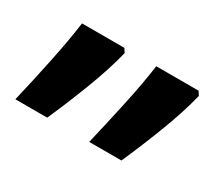

<svg xmlns="http://www.w3.org/2000/svg" viewBox="-61 -713 537 475"><g transform="rotate(30 208.0 -475.5)"><path d="M223 -353H315Q339 -407 363.5 -470.5Q388 -534 401 -587L394 -598H273Q266 -546 251.5 -479Q237 -412 223 -353ZM12 -353H103Q127 -407 151.5 -470.5Q176 -534 189 -587L182 -598H61Q54 -546 40 -479Q26 -412 12 -353Z"/></g></svg>

Font: Noto Sans Hebrew Semi
Style: Regular
Weight: 600
Designer: Monotype Design Team
Foundry: Monotype Imaging Inc.
Version: Version 1.902